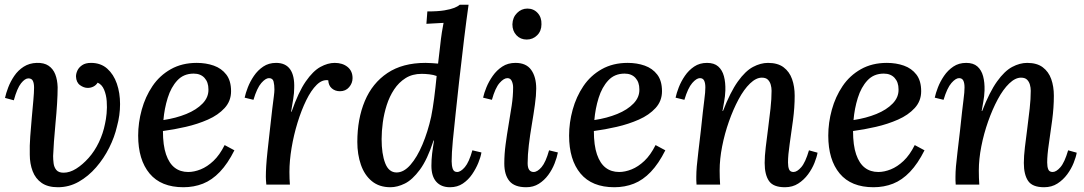

<svg xmlns="http://www.w3.org/2000/svg" viewBox="-20 -775 4550 806"><path d="M362 -511Q403 -511 430 -487Q457 -463 470.5 -424Q484 -385 484 -338Q484 -291 471 -244Q461 -200 438.5 -155Q416 -110 383.5 -72.5Q351 -35 310.5 -12Q270 11 223 11Q181 11 155 -7Q129 -25 117 -56.5Q105 -88 105 -126Q104 -163 107 -203Q110 -243 113.5 -282Q117 -321 120 -354Q123 -387 123 -407Q123 -425 118 -435.5Q113 -446 99 -446Q85 -446 68.5 -425.5Q52 -405 38 -354L1 -364Q5 -383 14.5 -408Q24 -433 40 -456.5Q56 -480 79.5 -495Q103 -510 134 -511Q165 -512 184 -499Q203 -486 212 -463Q221 -440 222 -409Q222 -378 219.5 -338.5Q217 -299 213 -258Q209 -217 206.5 -181Q204 -145 203 -120Q203 -106 205 -89.5Q207 -73 216.5 -61.5Q226 -50 247 -50Q273 -50 300 -67Q327 -84 352 -112Q377 -140 395 -177.5Q413 -215 421 -256Q425 -273 427.5 -298.5Q430 -324 428 -350.5Q426 -377 417 -398.5Q408 -420 390 -428Q383 -417 372 -411.5Q361 -406 348 -406Q332 -406 316 -417.5Q300 -429 299 -454Q299 -466 305 -479Q311 -492 325 -501.5Q339 -511 362 -511Z M806 -511Q845 -511 877.5 -499.5Q910 -488 930 -462Q950 -436 950 -392Q950 -351 923 -321.5Q896 -292 853 -273Q810 -254 760 -242.5Q710 -231 664 -225Q664 -165 677 -127Q690 -89 713.5 -71Q737 -53 770 -53Q795 -53 822.5 -64Q850 -75 876 -99.5Q902 -124 923 -166L964 -144Q936 -88 903 -53.5Q870 -19 832 -4Q794 11 750 11Q656 11 608 -46.5Q560 -104 560 -206Q560 -260 575 -314.5Q590 -369 620 -413.5Q650 -458 697 -484.5Q744 -511 806 -511ZM793 -466Q751 -466 724.5 -437.5Q698 -409 684 -364Q670 -319 666 -271Q719 -279 762 -296.5Q805 -314 830.5 -340.5Q856 -367 855 -400Q855 -430 838.5 -448Q822 -466 793 -466Z M1098 0Q1097 -12 1096.5 -18.5Q1096 -25 1096 -33Q1096 -52 1097.5 -77.5Q1099 -103 1103 -140Q1107 -177 1113 -230Q1119 -286 1123 -318.5Q1127 -351 1129.5 -370Q1132 -389 1132 -399Q1132 -418 1128.5 -432.5Q1125 -447 1109 -447Q1095 -447 1077 -426.5Q1059 -406 1044 -356L1007 -365Q1011 -384 1020.5 -408.5Q1030 -433 1046 -456.5Q1062 -480 1085 -495.5Q1108 -511 1139 -511Q1179 -511 1198 -484Q1217 -457 1215 -405Q1215 -385 1211 -360Q1207 -335 1202 -306H1204Q1233 -389 1263.5 -433Q1294 -477 1325 -494Q1356 -511 1385 -511Q1418 -511 1439 -494Q1460 -477 1460 -447Q1460 -426 1445.5 -409Q1431 -392 1407 -392Q1387 -392 1373 -404Q1359 -416 1358 -438Q1333 -442 1309.5 -419Q1286 -396 1265.5 -354Q1245 -312 1229 -260Q1213 -208 1204 -154Q1195 -100 1195 -53Q1195 -38 1195.5 -25.5Q1196 -13 1197 0Z M1619 11Q1572 11 1541 -14.5Q1510 -40 1495 -83.5Q1480 -127 1480 -179Q1480 -276 1511.5 -351Q1543 -426 1606.5 -468.5Q1670 -511 1766 -511Q1778 -511 1793 -510Q1808 -509 1819 -508Q1824 -547 1827.5 -580.5Q1831 -614 1835 -639.5Q1839 -665 1842 -679Q1825 -678 1805.5 -677Q1786 -676 1770 -675L1774 -727Q1819 -727 1845.5 -731.5Q1872 -736 1887 -742Q1902 -748 1910 -755H1947Q1938 -692 1928.5 -614Q1919 -536 1907 -430Q1900 -364 1893 -301Q1886 -238 1881 -185Q1876 -132 1876 -98Q1876 -80 1880.5 -66.5Q1885 -53 1899 -53Q1914 -53 1931.5 -73.5Q1949 -94 1963 -144L2001 -135Q1998 -116 1988 -91.5Q1978 -67 1962 -43.5Q1946 -20 1923 -4.5Q1900 11 1869 11Q1832 11 1811.5 -12Q1791 -35 1791 -79Q1791 -105 1794 -130Q1797 -155 1802 -185H1800Q1774 -105 1742.5 -62.5Q1711 -20 1679.5 -4.5Q1648 11 1619 11ZM1645 -51Q1675 -51 1703 -83Q1731 -115 1753.5 -168.5Q1776 -222 1790 -285Q1797 -320 1802.5 -362.5Q1808 -405 1813 -456Q1800 -461 1782.5 -463Q1765 -465 1750 -465Q1711 -465 1682.5 -447Q1654 -429 1634.5 -399.5Q1615 -370 1603.5 -334Q1592 -298 1587 -261Q1582 -224 1582 -191Q1582 -129 1597 -90Q1612 -51 1645 -51Z M2144 -511Q2189 -511 2210 -481.5Q2231 -452 2231 -403Q2231 -375 2225.5 -335.5Q2220 -296 2212.5 -252Q2205 -208 2200 -166Q2195 -124 2195 -90Q2195 -71 2201.5 -62Q2208 -53 2220 -53Q2236 -53 2253.5 -73.5Q2271 -94 2285 -144L2322 -135Q2318 -114 2308 -88.5Q2298 -63 2281.5 -40.5Q2265 -18 2242 -3.5Q2219 11 2189 11Q2140 11 2118.5 -15Q2097 -41 2097 -89Q2097 -128 2102.5 -169Q2108 -210 2115 -251Q2122 -292 2128 -331.5Q2134 -371 2134 -408Q2134 -422 2128.5 -434.5Q2123 -447 2110 -447Q2095 -447 2077 -426.5Q2059 -406 2045 -356L2008 -365Q2012 -384 2022 -408.5Q2032 -433 2048.5 -456.5Q2065 -480 2088.5 -495.5Q2112 -511 2144 -511ZM2194 -739Q2220 -739 2237 -720.5Q2254 -702 2253 -673Q2253 -645 2235 -627Q2217 -609 2191 -609Q2165 -609 2148 -627Q2131 -645 2131 -673Q2132 -702 2150.5 -720.5Q2169 -739 2194 -739Z M2615 -511Q2654 -511 2686.5 -499.5Q2719 -488 2739 -462Q2759 -436 2759 -392Q2759 -351 2732 -321.5Q2705 -292 2662 -273Q2619 -254 2569 -242.5Q2519 -231 2473 -225Q2473 -165 2486 -127Q2499 -89 2522.5 -71Q2546 -53 2579 -53Q2604 -53 2631.5 -64Q2659 -75 2685 -99.5Q2711 -124 2732 -166L2773 -144Q2745 -88 2712 -53.5Q2679 -19 2641 -4Q2603 11 2559 11Q2465 11 2417 -46.5Q2369 -104 2369 -206Q2369 -260 2384 -314.5Q2399 -369 2429 -413.5Q2459 -458 2506 -484.5Q2553 -511 2615 -511ZM2602 -466Q2560 -466 2533.5 -437.5Q2507 -409 2493 -364Q2479 -319 2475 -271Q2528 -279 2571 -296.5Q2614 -314 2639.5 -340.5Q2665 -367 2664 -400Q2664 -430 2647.5 -448Q2631 -466 2602 -466Z M3275 11Q3226 11 3208 -15.5Q3190 -42 3190 -91Q3190 -119 3194.5 -157Q3199 -195 3204.5 -236.5Q3210 -278 3214.5 -319Q3219 -360 3219 -394Q3219 -407 3215.5 -419.5Q3212 -432 3203.5 -440.5Q3195 -449 3178 -449Q3154 -449 3128.5 -424.5Q3103 -400 3080.5 -358Q3058 -316 3040 -265Q3022 -214 3011.5 -160.5Q3001 -107 3001 -59Q3001 -45 3001.5 -29Q3002 -13 3003 0H2904Q2903 -12 2903 -18.5Q2903 -25 2903 -33Q2903 -52 2905 -76.5Q2907 -101 2911.5 -137Q2916 -173 2922 -226Q2927 -274 2930.5 -304.5Q2934 -335 2936.5 -354.5Q2939 -374 2940 -386Q2941 -398 2941 -408Q2941 -426 2936 -436.5Q2931 -447 2918 -447Q2904 -447 2886 -426.5Q2868 -406 2853 -356L2816 -365Q2820 -384 2829.5 -408.5Q2839 -433 2855 -456.5Q2871 -480 2894 -495.5Q2917 -511 2948 -511Q2978 -511 2995 -496Q3012 -481 3019 -455Q3026 -429 3025 -395Q3024 -370 3020 -349Q3016 -328 3013 -309H3015Q3046 -389 3077.5 -433Q3109 -477 3141 -494Q3173 -511 3204 -511Q3245 -511 3269.5 -492.5Q3294 -474 3305 -443Q3316 -412 3316 -373Q3316 -324 3309 -271Q3302 -218 3295 -171Q3288 -124 3288 -93Q3288 -75 3292.5 -64Q3297 -53 3311 -53Q3326 -53 3343.5 -73Q3361 -93 3376 -144L3412 -134Q3409 -116 3399 -91Q3389 -66 3372 -43Q3355 -20 3331 -4.5Q3307 11 3275 11Z M3703 -511Q3742 -511 3774.5 -499.5Q3807 -488 3827 -462Q3847 -436 3847 -392Q3847 -351 3820 -321.5Q3793 -292 3750 -273Q3707 -254 3657 -242.5Q3607 -231 3561 -225Q3561 -165 3574 -127Q3587 -89 3610.5 -71Q3634 -53 3667 -53Q3692 -53 3719.5 -64Q3747 -75 3773 -99.5Q3799 -124 3820 -166L3861 -144Q3833 -88 3800 -53.5Q3767 -19 3729 -4Q3691 11 3647 11Q3553 11 3505 -46.5Q3457 -104 3457 -206Q3457 -260 3472 -314.5Q3487 -369 3517 -413.5Q3547 -458 3594 -484.5Q3641 -511 3703 -511ZM3690 -466Q3648 -466 3621.5 -437.5Q3595 -409 3581 -364Q3567 -319 3563 -271Q3616 -279 3659 -296.5Q3702 -314 3727.5 -340.5Q3753 -367 3752 -400Q3752 -430 3735.5 -448Q3719 -466 3690 -466Z M4363 11Q4314 11 4296 -15.5Q4278 -42 4278 -91Q4278 -119 4282.5 -157Q4287 -195 4292.5 -236.5Q4298 -278 4302.5 -319Q4307 -360 4307 -394Q4307 -407 4303.5 -419.5Q4300 -432 4291.5 -440.5Q4283 -449 4266 -449Q4242 -449 4216.5 -424.5Q4191 -400 4168.5 -358Q4146 -316 4128 -265Q4110 -214 4099.5 -160.5Q4089 -107 4089 -59Q4089 -45 4089.5 -29Q4090 -13 4091 0H3992Q3991 -12 3991 -18.5Q3991 -25 3991 -33Q3991 -52 3993 -76.5Q3995 -101 3999.5 -137Q4004 -173 4010 -226Q4015 -274 4018.5 -304.5Q4022 -335 4024.5 -354.5Q4027 -374 4028 -386Q4029 -398 4029 -408Q4029 -426 4024 -436.5Q4019 -447 4006 -447Q3992 -447 3974 -426.5Q3956 -406 3941 -356L3904 -365Q3908 -384 3917.5 -408.5Q3927 -433 3943 -456.5Q3959 -480 3982 -495.5Q4005 -511 4036 -511Q4066 -511 4083 -496Q4100 -481 4107 -455Q4114 -429 4113 -395Q4112 -370 4108 -349Q4104 -328 4101 -309H4103Q4134 -389 4165.5 -433Q4197 -477 4229 -494Q4261 -511 4292 -511Q4333 -511 4357.5 -492.5Q4382 -474 4393 -443Q4404 -412 4404 -373Q4404 -324 4397 -271Q4390 -218 4383 -171Q4376 -124 4376 -93Q4376 -75 4380.5 -64Q4385 -53 4399 -53Q4414 -53 4431.5 -73Q4449 -93 4464 -144L4500 -134Q4497 -116 4487 -91Q4477 -66 4460 -43Q4443 -20 4419 -4.5Q4395 11 4363 11Z"/></svg>

Font: Lora Medium
Style: Italic
Weight: 500
Italic angle: -3°
Designer: Olga Karpushina, Alexei Vanyashin (Cyrillic)
Foundry: Cyreal
Version: Version 3.004